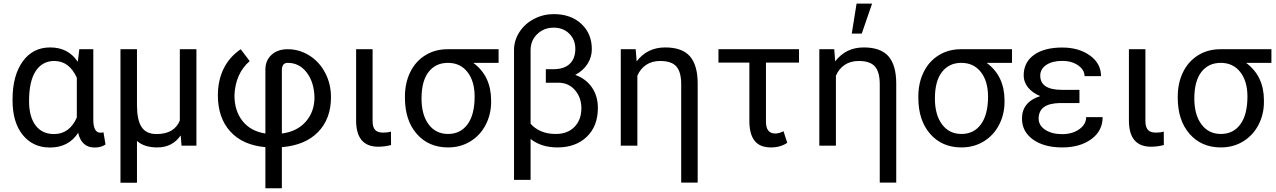

<svg xmlns="http://www.w3.org/2000/svg" viewBox="-20 -798 6993 1052"><path d="M491.2 -528.3V-139.2Q492.2 -70.8 530.3 -70.8Q539.6 -70.8 546.9 -73.2L558.1 -6.3Q534.7 10.3 498.5 10.3Q426.8 10.3 408.2 -70.3Q356 10.3 253.9 10.3Q160.2 10.3 104.5 -58.8Q48.8 -127.9 48.8 -247.1V-254.4Q48.8 -383.3 104 -460.7Q159.2 -538.1 254.9 -538.1Q354 -538.1 406.2 -459.5L414.6 -528.3ZM139.2 -244.1Q139.2 -158.7 174.8 -111.1Q210.4 -63.5 276.4 -63.5Q360.8 -63.5 400.9 -154.3V-372.1Q359.4 -463.9 277.3 -463.9Q211.9 -463.9 175.5 -408.4Q139.2 -353 139.2 -244.1Z M730.5 -528.3V-219.2Q731 -139.6 756.1 -101.6Q781.2 -63.5 837.9 -63.5Q935.1 -63.5 965.3 -137.7V-528.3H1056.2V0H974.6L970.2 -56.2Q924.8 9.8 841.8 9.8Q770 9.8 730.5 -25.9V203.1H640.1V-528.3Z M1434.1 8.3Q1309.1 -2.9 1241.5 -77.9Q1173.8 -152.8 1173.8 -275.4Q1173.8 -357.4 1205.3 -421.6Q1236.8 -485.8 1298.8 -528.3L1348.1 -463.4Q1269.5 -395 1264.6 -275.4Q1264.6 -190.9 1308.8 -135Q1353 -79.1 1434.1 -66.4V-416Q1434.1 -467.3 1467.8 -497.8Q1501.5 -528.3 1556.6 -528.3Q1620.1 -528.3 1675 -493.9Q1730 -459.5 1761.7 -398.9Q1793.5 -338.4 1793.5 -265.6Q1793.5 -147 1722.7 -74.5Q1651.9 -2 1524.4 8.3V233.4H1434.1ZM1524.4 -66.4Q1607.4 -77.1 1655.3 -131.3Q1703.1 -185.5 1703.1 -265.6Q1700.7 -348.1 1660.4 -400.9Q1620.1 -453.6 1556.6 -453.6Q1524.4 -453.6 1524.4 -413.6Z M2021.5 -528.3V-133.3Q2021.5 -102.5 2034.9 -86.9Q2048.3 -71.3 2079.6 -71.3Q2103 -71.3 2122.1 -77.1L2122.6 -3.4Q2088.4 5.9 2052.7 5.9Q1931.2 5.9 1931.2 -137.7V-528.3Z M2711.9 -453.6H2573.2Q2670.9 -381.3 2670.9 -248V-239.7Q2670.9 -171.4 2641.1 -114Q2611.3 -56.6 2557.4 -23.4Q2503.4 9.8 2435.1 9.8Q2328.6 9.8 2263.7 -64.2Q2198.7 -138.2 2198.7 -262.7V-269Q2198.7 -343.3 2227.5 -402.3Q2256.3 -461.4 2309.3 -494.6Q2362.3 -527.8 2430.7 -528.3H2711.9ZM2289.6 -258.3Q2289.6 -168.9 2328.6 -116.5Q2367.7 -64 2435.1 -64Q2502.9 -64 2541.7 -116.9Q2580.6 -169.9 2580.6 -269Q2580.6 -353 2541.3 -403.3Q2502 -453.6 2434.1 -453.6Q2367.2 -453.6 2328.4 -403.8Q2289.6 -354 2289.6 -258.3Z M3013.7 -720.7Q3107.9 -720.7 3165.3 -667.2Q3222.7 -613.8 3222.7 -528.8Q3222.7 -484.4 3198.7 -447.3Q3174.8 -410.2 3131.8 -387.7Q3191.9 -365.7 3223.9 -318.1Q3255.9 -270.5 3255.9 -207Q3255.9 -106.9 3195.1 -48.6Q3134.3 9.8 3034.2 9.8Q2945.8 9.8 2887.2 -36.6V187.5H2796.4V-523.9Q2796.4 -576.7 2826.2 -622.6Q2856 -668.5 2906.5 -694.6Q2957 -720.7 3013.7 -720.7ZM3132.3 -530.8Q3132.3 -580.6 3099.1 -613.5Q3065.9 -646.5 3013.7 -646.5Q2960.9 -646.5 2924.3 -611.8Q2887.7 -577.1 2887.2 -524.9V-120.1Q2908.7 -94.7 2943.8 -79.3Q2979 -64 3024.9 -64Q3090.3 -64 3127.9 -103Q3165.5 -142.1 3165.5 -205.1Q3165.5 -262.7 3131.3 -303Q3097.2 -343.3 3043.9 -344.7H2970.7V-418.9H3012.2Q3070.8 -418.9 3101.6 -448Q3132.3 -477.1 3132.3 -530.8Z M3462.9 -528.3 3468.3 -461.9Q3526.9 -538.1 3624.5 -538.1Q3717.3 -538.1 3759.8 -490Q3802.2 -441.9 3802.7 -342.3V202.6H3712.4V-336.9Q3712.4 -403.3 3686 -433.6Q3659.7 -463.9 3597.2 -463.9Q3552.2 -463.9 3520.5 -442.6Q3488.8 -421.4 3472.2 -383.3V0H3381.3V-528.3Z M4357.9 -455.1H4176.8V-131.3Q4176.8 -66.4 4228 -66.4Q4249 -66.4 4272.9 -79.1L4293.5 -15.6Q4256.3 9.8 4204.6 9.8Q4143.6 9.8 4115 -26.1Q4086.4 -62 4085.9 -133.3V-455.1H3916.5V-528.3H4357.9Z M4550.8 -528.3 4556.2 -461.9Q4614.7 -538.1 4712.4 -538.1Q4805.2 -538.1 4847.7 -490Q4890.1 -441.9 4890.6 -342.3V202.6H4800.3V-336.9Q4800.3 -403.3 4773.9 -433.6Q4747.6 -463.9 4685.1 -463.9Q4640.1 -463.9 4608.4 -442.6Q4576.7 -421.4 4560.1 -383.3V0H4469.2V-528.3ZM4673.3 -778.3H4758.3L4701.7 -613.8H4647Z M5524.9 -453.6H5386.2Q5483.9 -381.3 5483.9 -248V-239.7Q5483.9 -171.4 5454.1 -114Q5424.3 -56.6 5370.4 -23.4Q5316.4 9.8 5248 9.8Q5141.6 9.8 5076.7 -64.2Q5011.7 -138.2 5011.7 -262.7V-269Q5011.7 -343.3 5040.5 -402.3Q5069.3 -461.4 5122.3 -494.6Q5175.3 -527.8 5243.7 -528.3H5524.9ZM5102.5 -258.3Q5102.5 -168.9 5141.6 -116.5Q5180.7 -64 5248 -64Q5315.9 -64 5354.7 -116.9Q5393.6 -169.9 5393.6 -269Q5393.6 -353 5354.2 -403.3Q5314.9 -453.6 5247.1 -453.6Q5180.2 -453.6 5141.4 -403.8Q5102.5 -354 5102.5 -258.3Z M5670.9 -148.4Q5670.9 -110.8 5706.8 -86.9Q5742.7 -63 5800.3 -63Q5855.5 -63 5893.3 -89.8Q5931.2 -116.7 5931.2 -156.2H6021.5Q6021.5 -80.6 5959.2 -35.4Q5897 9.8 5800.3 9.8Q5700.7 9.8 5640.1 -33.4Q5579.6 -76.7 5579.6 -148.4Q5579.6 -239.3 5679.7 -271.5Q5636.7 -289.1 5612.8 -318.8Q5588.9 -348.6 5588.9 -384.3Q5588.9 -456.5 5645.3 -497.1Q5701.7 -537.6 5800.3 -537.6Q5891.1 -537.6 5951.9 -493.9Q6012.7 -450.2 6012.7 -380.9H5922.4Q5922.4 -415 5887.5 -439.7Q5852.5 -464.4 5800.3 -464.4Q5745.6 -464.4 5712.6 -442.1Q5679.7 -419.9 5679.7 -383.8Q5679.7 -305.7 5798.8 -305.7H5894.5V-233.4H5785.2Q5670.9 -230.5 5670.9 -148.4Z M6255.9 -528.3V-133.3Q6255.9 -102.5 6269.3 -86.9Q6282.7 -71.3 6314 -71.3Q6337.4 -71.3 6356.4 -77.1L6356.9 -3.4Q6322.8 5.9 6287.1 5.9Q6165.5 5.9 6165.5 -137.7V-528.3Z M6946.3 -453.6H6807.6Q6905.3 -381.3 6905.3 -248V-239.7Q6905.3 -171.4 6875.5 -114Q6845.7 -56.6 6791.7 -23.4Q6737.8 9.8 6669.4 9.8Q6563 9.8 6498 -64.2Q6433.1 -138.2 6433.1 -262.7V-269Q6433.1 -343.3 6461.9 -402.3Q6490.7 -461.4 6543.7 -494.6Q6596.7 -527.8 6665 -528.3H6946.3ZM6523.9 -258.3Q6523.9 -168.9 6563 -116.5Q6602.1 -64 6669.4 -64Q6737.3 -64 6776.1 -116.9Q6814.9 -169.9 6814.9 -269Q6814.9 -353 6775.6 -403.3Q6736.3 -453.6 6668.5 -453.6Q6601.6 -453.6 6562.7 -403.8Q6523.9 -354 6523.9 -258.3Z"/></svg>

Font: RobotoInd
Style: Regular
Weight: 400
Designer: Google
Version: Version 2.001101; 2014